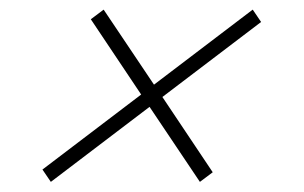

<svg xmlns="http://www.w3.org/2000/svg" viewBox="-20 -450 615 389"><path d="M66 -106.5 266 -258.5 164 -411 190 -430.5 292 -278.5 492 -430.5 509 -405.5 309 -253.5 411 -101 385 -81.5 283 -233.5 83 -81.5Z"/></svg>

Font: Newsreader Display
Style: Italic
Weight: 400
Italic angle: -17°
Designer: Hugues Gentile
Foundry: Production Type
Version: Version 1.001